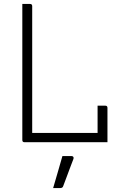

<svg xmlns="http://www.w3.org/2000/svg" viewBox="-20 -720 640 972"><path d="M104 0Q93 0 93 -11V-700H132Q143 -700 143 -689V-47H474V-185H513Q524 -185 524 -174V0ZM296 70H342Q348 70 351 74Q354 78 352 84Q341 113 333.5 132.5Q326 152 319 171.5Q312 191 300 222Q299 226 295.5 229Q292 232 285 232H249Q263 183 274 146.5Q285 110 296 70Z"/></svg>

Font: Recursive Mn Lnr St Lt
Style: Regular
Weight: 300
Monospace: yes
Version: Version 1.079;hotconv 1.0.112;makeotfexe 2.5.65598; ttfautoh